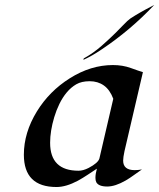

<svg xmlns="http://www.w3.org/2000/svg" viewBox="-20 -748 645 778"><path d="M209 9.8Q76.7 9.8 76.7 -121.1Q76.7 -210.4 129.4 -296.4Q180.2 -378.9 262.7 -430.7Q347.7 -484.4 437.5 -484.4Q477.1 -484.4 510 -472.4Q543 -460.4 559.1 -455.6L484.4 -135.3Q479 -109.9 479 -97.2Q479 -58.6 525.9 -58.6Q541 -58.6 555.2 -61.5Q540 -51.3 523.4 -39.1Q506.8 -26.9 489.3 -16.6Q446.8 7.8 414.6 7.8Q379.4 7.8 370.1 -9.8Q366.7 -17.1 366.7 -27.3Q366.7 -43.5 372.6 -64.5Q354.5 -52.7 335.2 -39.8Q315.9 -26.9 295.4 -15.6Q247.6 9.8 209 9.8ZM183.1 -169.4Q183.1 -56.2 298.3 -56.2Q316.9 -56.2 338.9 -67.4Q377.9 -87.9 382.8 -106L439 -347.7Q425.3 -384.3 400.9 -401.6Q376.5 -418.9 343.5 -418.9Q310.5 -418.9 289.1 -406.5Q267.6 -394 250.5 -373.5Q233.4 -353 220.7 -326.9Q208 -300.8 199.7 -272.9Q183.1 -217.3 183.1 -169.4ZM605 -728Q508.3 -625.5 392.1 -547.9Q352.5 -521 317.9 -505.4L319.3 -511.2Q358.9 -533.2 392.8 -563.2Q426.8 -593.3 447.5 -614Q468.3 -634.8 478 -645Q498.5 -666.5 508.1 -672.9Q517.6 -679.2 527.6 -685.3Q537.6 -691.4 548.8 -697.8Q560.1 -704.1 570.8 -710Q585.4 -718.3 605 -728Z"/></svg>

Font: Fondamento
Style: Italic
Weight: 400
Italic angle: -12°
Version: Version 1.000